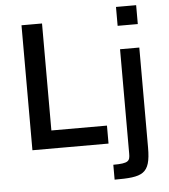

<svg xmlns="http://www.w3.org/2000/svg" viewBox="-61 -798 926 1053"><g transform="rotate(-5 402.0 -271.5)"><path d="M617 -743V-639H728V-743ZM92 -688V0H511V-99H205V-688ZM527 118V200C681 200 725 188 725 41V-510H619V64C619 105 613 118 527 118Z"/></g></svg>

Font: Saira UNSAM Medium
Style: Regular
Weight: 500
Designer: Hector Gatti with collaboration of the Omnibus-Type team
Foundry: Omnibus-Type
Version: Version 0.072;PS 000.072;hotconv 1.0.88;makeotf.lib2.5.64775